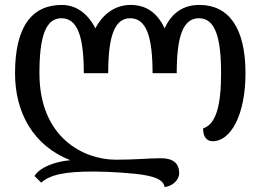

<svg xmlns="http://www.w3.org/2000/svg" viewBox="-20 -566 1057 779"><path d="M648 193C680 189 707 165 707 136C707 98 683 76 634 76C581 76 533 82 450 82C322 82 140 -5 140 -269C140 -417 165 -492 229 -492C295 -492 320 -417 320 -269H419C419 -417 444 -492 508 -492C574 -492 599 -417 599 -269H697C697 -417 722 -492 787 -492C852 -492 877 -417 877 -269C877 -139 857 -62 804 -45C804 -14 816 7 843 7C916 7 976 -99 976 -269C976 -456 906 -546 789 -546C727 -546 678 -517 648 -451C617 -517 570 -546 510 -546C447 -546 397 -509 367 -451C336 -512 288 -546 231 -546C108 -546 41 -456 41 -269C41 -107 116 25 265 84C199 90 141 114 120 148L147 175C185 142 244 130 360 130C425 130 526 137 564 144C624 154 644 170 648 193Z"/></svg>

Font: Noto Serif Georgian ExtraCondensed Semi
Style: Regular
Weight: 600
Width: 3
Designer: Monotype Design Team
Foundry: Monotype Imaging Inc.
Version: Version 1.901